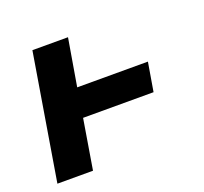

<svg xmlns="http://www.w3.org/2000/svg" viewBox="-96 -633 793 745"><g transform="rotate(-20 300.0 -260.0)"><path d="M21 0 107 -520H254L221 -325H513L493 -206H202L168 0Z"/></g></svg>

Font: Iosevka SS04 Hv Ex Obl
Style: Regular
Weight: 900
Width: 7
Italic angle: -9°
Monospace: yes
Designer: Belleve Invis
Foundry: Belleve Invis
Version: Version 19.0.0; ttfautohint (v1.8.4)